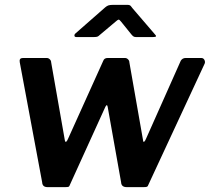

<svg xmlns="http://www.w3.org/2000/svg" viewBox="-20 -768 861 788"><path d="M806 -530Q815 -530 819 -522Q823 -514 820 -507L590 -12Q587 -3 583 -1.5Q579 0 570 0H500Q478 0 477 -20L422 -329Q420 -339 416.5 -335.5Q413 -332 409 -322L268 -12Q265 -3 261.5 -1.5Q258 0 248 0H175Q154 0 153 -20L61 -513Q58 -530 74 -530H172Q179 -530 184.5 -524.5Q190 -519 190 -512L246 -193Q248 -183 252 -186.5Q256 -190 260 -200L404 -519Q408 -530 422 -530H493Q500 -530 505.5 -524.5Q511 -519 511 -512L567 -193Q568 -183 572 -186.5Q576 -190 580 -200L722 -519Q729 -530 742 -530H806ZM519 -627 477 -679Q470 -688 466.5 -687.5Q463 -687 453 -678L390 -625Q384 -619 379.5 -617.5Q375 -616 367 -616H293Q286 -616 285.5 -621.5Q285 -627 290 -631L412 -738Q419 -744 425.5 -746Q432 -748 443 -748H504Q513 -748 517 -743Q521 -738 524 -734L615 -628Q622 -621 620 -618.5Q618 -616 609 -616H537Q531 -616 527 -619Q523 -622 519 -627Z"/></svg>

Font: Libre Franklin Thin SemiBold
Style: Italic
Weight: 600
Italic angle: -8°
Version: Version 3.000